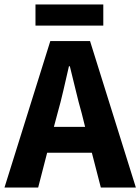

<svg xmlns="http://www.w3.org/2000/svg" viewBox="-26 -835 625 855"><path d="M230 -330 214 -270H353L338 -330Q324 -379 311 -434Q298 -489 285 -540H281Q269 -488 256.5 -433.5Q244 -379 230 -330ZM-6 0 198 -652H375L579 0H423L383 -155H184L144 0ZM132 -721V-815H434V-721Z"/></svg>

Font: TT Toshiba Sans
Style: Bold
Weight: 700
Designer: Paul D. Hunt
Foundry: Toshiba Corporation
Version: Version 2.020;PS 2.000;hotconv 1.0.86;makeotf.lib2.5.63406